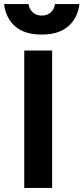

<svg xmlns="http://www.w3.org/2000/svg" viewBox="-46 -930 413 950"><path d="M74 0V-680H212V0ZM226 -910H347Q339 -842 292.5 -800.5Q246 -759 160 -759Q74 -759 28 -800.5Q-18 -842 -26 -910H95Q99 -885 116 -869Q133 -853 160.5 -853Q188 -853 205.5 -869Q223 -885 226 -910Z"/></svg>

Font: Titillium Web
Style: Bold
Weight: 700
Version: Version 1.001;PS 57.000;hotconv 1.0.70;makeotf.lib2.5.55311